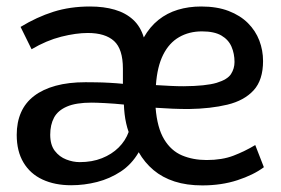

<svg xmlns="http://www.w3.org/2000/svg" viewBox="-20 -558 861 588"><path d="M599.6 9.8Q551.8 9.8 514.6 -2.2Q477.5 -14.2 450.2 -37.1Q422.9 -60.1 404.8 -91.8Q383.3 -54.7 349.9 -32.7Q316.4 -10.7 277.3 -0.7Q238.3 9.3 197.8 9.3Q147.9 9.3 110.4 -8.1Q72.8 -25.4 52 -60.1Q31.2 -94.7 31.2 -145Q31.2 -183.6 44.4 -213.6Q57.6 -243.7 84.5 -264.2Q111.3 -284.7 150.6 -295.4Q189.9 -306.2 242.2 -306.2Q253.9 -306.2 273.9 -305.9Q293.9 -305.7 315.9 -304.4Q337.9 -303.2 356.4 -301.3V-347.7Q356.4 -407.7 329.3 -432.4Q302.2 -457 249 -457Q212.9 -457 167.5 -445.6Q122.1 -434.1 76.7 -407.2L43 -475.6Q92.8 -505.9 143.8 -522Q194.8 -538.1 255.4 -538.1Q298.3 -538.1 331.5 -528.3Q364.7 -518.6 387.5 -497.8Q410.2 -477.1 420.4 -443.4Q439 -476.1 465.3 -497.1Q491.7 -518.1 524.7 -528.1Q557.6 -538.1 596.2 -538.1Q644.5 -538.1 680.2 -524.4Q715.8 -510.7 739.3 -487.3Q762.7 -463.9 774.2 -433.8Q785.6 -403.8 785.6 -371.1Q785.6 -313 756.8 -281.5Q728 -250 676.5 -237.5Q625 -225.1 558.1 -224.1Q534.2 -224.1 508.8 -225.1Q483.4 -226.1 456.5 -228Q461.4 -166.5 482.7 -131.3Q503.9 -96.2 537.6 -82Q571.3 -67.9 612.8 -67.9Q660.2 -67.9 695.1 -81.3Q730 -94.7 761.7 -113.8L788.1 -45.9Q755.9 -22 707 -6.1Q658.2 9.8 599.6 9.8ZM224.1 -61.5Q262.2 -61.5 292.2 -73.5Q322.3 -85.4 343.3 -106.2Q364.3 -127 374 -153.8Q369.6 -166 366.5 -179.9Q363.3 -193.8 361.6 -208.7Q359.9 -223.6 359.4 -237.8Q331.5 -240.7 302.7 -242.2Q273.9 -243.7 260.7 -243.7Q212.9 -243.7 185.1 -231.7Q157.2 -219.7 145.5 -197.8Q133.8 -175.8 133.8 -145.5Q133.8 -114.3 147.9 -95.9Q162.1 -77.6 182.9 -69.6Q203.6 -61.5 224.1 -61.5ZM457.5 -297.4Q481.9 -295.9 502.9 -294.9Q523.9 -293.9 542 -293.9Q610.4 -294.4 643.6 -304.4Q676.8 -314.5 687.5 -331.3Q698.2 -348.1 698.2 -368.2Q698.2 -393.6 689 -415Q679.7 -436.5 658 -449.2Q636.2 -461.9 598.6 -461.9Q559.1 -461.9 528.6 -444.3Q498 -426.8 479.7 -390.4Q461.4 -354 457.5 -297.4Z"/></svg>

Font: Comme Medium
Style: Regular
Weight: 500
Version: Version 1.000;gftools[0.9.27]